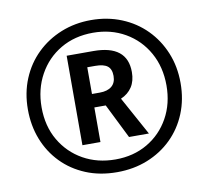

<svg xmlns="http://www.w3.org/2000/svg" viewBox="-81 -814 990 913"><g transform="rotate(-10 414.5 -357.0)"><path d="M413 10Q330 10 262.5 -18Q195 -46 146.5 -96Q98 -146 72 -212.5Q46 -279 46 -357Q46 -437 74 -504.5Q102 -572 152.5 -621Q203 -670 270 -697Q337 -724 415 -724Q494 -724 561.5 -696.5Q629 -669 678.5 -619Q728 -569 755.5 -502Q783 -435 783 -356Q783 -276 755.5 -209Q728 -142 678 -93Q628 -44 560.5 -17Q493 10 413 10ZM416 -51Q503 -51 570.5 -90.5Q638 -130 676.5 -199Q715 -268 715 -356Q715 -445 676 -514.5Q637 -584 568.5 -623.5Q500 -663 414 -663Q325 -663 257 -623Q189 -583 150.5 -513Q112 -443 112 -356Q112 -265 152 -196.5Q192 -128 260.5 -89.5Q329 -51 416 -51ZM272 -145V-577H401Q564 -577 564 -447Q564 -404 545 -375Q526 -346 491 -331L593 -145H497L414 -312H359V-145ZM397 -377Q434 -377 454.5 -394Q475 -411 475 -444Q475 -477 456.5 -491.5Q438 -506 397 -506H359V-377Z"/></g></svg>

Font: Noto Sans Devanagari Condensed SemiBold
Style: Regular
Weight: 600
Width: 3
Designer: Jelle Bosma - Monotype Design Team
Foundry: Monotype Imaging Inc.
Version: Version 2.004; ttfautohint (v1.8.4.7-5d5b)